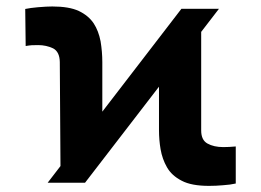

<svg xmlns="http://www.w3.org/2000/svg" viewBox="-20 -573 818 602"><path d="M246.6 0H129.4L548.8 -545.4H666.5ZM300.8 -125.5 169.9 -9.8 167.5 -378.4Q167 -410.6 146.5 -421.4Q125 -431.6 99.6 -431.6Q86.4 -431.6 79.6 -431.2Q71.8 -430.7 60.5 -428.7L59.1 -544.9Q75.7 -548.3 98.6 -550.3Q126.5 -552.7 144 -552.7Q196.8 -552.7 227.1 -538.6Q257.8 -523.9 273.9 -499.5Q289.1 -476.1 295.4 -443.4Q300.8 -410.2 300.8 -378.4ZM635.3 9.8Q580.1 9.8 549.8 -6.3Q518.1 -22.5 503.4 -48.8Q488.8 -74.2 483.4 -105.5Q478.5 -134.3 478.5 -165V-419.9L610.8 -535.6V-164.1Q610.8 -133.8 630.4 -123Q650.4 -111.8 680.2 -111.8Q691.4 -111.8 698.7 -112.3Q717.8 -113.8 719.2 -113.8V2.4Q702.6 6.3 679.2 7.8Q657.2 9.8 635.3 9.8Z"/></svg>

Font: My Font
Style: Regular
Weight: 500
Designer: Rasmus Andersson
Foundry: rsms
Version: Version 0.001